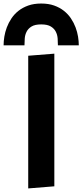

<svg xmlns="http://www.w3.org/2000/svg" viewBox="-89 -1051 462 1077"><path d="M69.3 -738.3 215.8 -750V-5.9L69.3 5.9ZM-68.8 -796.9Q-68.8 -819.3 -64.7 -845.2Q-60.5 -871.1 -50.8 -897.2Q-41 -923.3 -24.9 -947.5Q-8.8 -971.7 14.6 -990.2Q38.1 -1008.8 69.6 -1020Q101.1 -1031.2 142.1 -1031.2Q183.1 -1031.2 214.6 -1020Q246.1 -1008.8 269.5 -990.2Q293 -971.7 309.1 -947.5Q325.2 -923.3 335 -897.2Q344.7 -871.1 348.9 -845Q353 -818.8 353 -796.9H235.8Q235.8 -814.5 234.4 -835Q232.9 -855.5 224.1 -873Q215.3 -890.6 196.3 -902.3Q177.2 -914.1 142.1 -914.1Q106.9 -914.1 87.9 -902.3Q68.8 -890.6 60.1 -873Q51.3 -855.5 49.8 -835Q48.3 -814.5 48.3 -796.9Z"/></svg>

Font: Francois One
Style: Regular
Weight: 400
Designer: Vernon Adams
Foundry: vernon adams
Version: Version 1.000